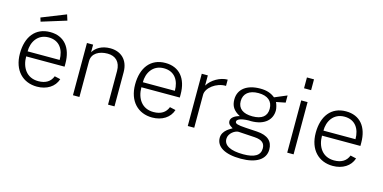

<svg xmlns="http://www.w3.org/2000/svg" viewBox="-83 -1203 3656 1835"><g transform="rotate(15 1744.5 -286.0)"><path d="M397 -732 158 -637 170 -599 415 -675ZM123 -243H503V-274C503 -432 424 -527 286 -527C141 -527 58 -421 58 -254C58 -87 157 10 296 10C392 10 469 -37 494 -117L436 -130C415 -75 369 -44 295 -44C179 -44 123 -134 123 -243ZM124 -293C123 -381 173 -474 285 -474C391 -474 441 -396 441 -293Z M651 0H715V-354C715 -433 787 -470 869 -470C948 -470 998 -422 998 -333V0H1062V-337C1062 -464 982 -526 881 -526C797 -526 740 -489 712 -442V-517H651Z M1263 -243H1643V-274C1643 -432 1564 -527 1426 -527C1281 -527 1198 -421 1198 -254C1198 -87 1297 10 1436 10C1532 10 1609 -37 1634 -117L1576 -130C1555 -75 1509 -44 1435 -44C1319 -44 1263 -134 1263 -243ZM1264 -293C1263 -381 1313 -474 1425 -474C1531 -474 1581 -396 1581 -293Z M1787 0H1851V-327C1851 -394 1944 -468 2041 -465V-527C1968 -527 1885 -480 1847 -416V-517H1787Z M2356 171C2510 171 2598 113 2598 16C2598 -63 2550 -113 2440 -120L2325 -127C2247 -132 2221 -139 2221 -160C2221 -179 2248 -200 2337 -202L2357 -201C2498 -201 2562 -274 2562 -361C2562 -384 2552 -420 2542 -440L2633 -458V-529L2512 -478C2473 -509 2430 -525 2365 -525C2234 -525 2151 -464 2151 -361C2151 -297 2176 -255 2243 -220C2188 -206 2159 -179 2159 -149C2159 -114 2189 -102 2207 -90C2193 -79 2111 -46 2111 30C2111 117 2197 171 2356 171ZM2359 -249C2266 -249 2214 -288 2214 -361C2214 -435 2267 -479 2359 -479C2451 -479 2501 -436 2501 -361C2501 -288 2453 -249 2359 -249ZM2368 124C2244 124 2175 89 2175 23C2175 -34 2238 -74 2272 -72L2432 -62C2508 -57 2535 -27 2535 22C2535 91 2479 124 2368 124Z M2837 -743H2767V-636H2837ZM2834 -517H2771V0H2834Z M3050 -243H3430V-274C3430 -432 3351 -527 3213 -527C3068 -527 2985 -421 2985 -254C2985 -87 3084 10 3223 10C3319 10 3396 -37 3421 -117L3363 -130C3342 -75 3296 -44 3222 -44C3106 -44 3050 -134 3050 -243ZM3051 -293C3050 -381 3100 -474 3212 -474C3318 -474 3368 -396 3368 -293Z"/></g></svg>

Font: United Sans ExtraLight
Style: Regular
Weight: 200
Designer: Pablo Impallari, Rodrigo Fuenzalida (Modified by Dan O. Williams)
Version: Version 1.000;PS 001.000;hotconv 1.0.88;makeotf.lib2.5.64775